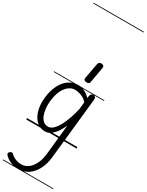

<svg xmlns="http://www.w3.org/2000/svg" viewBox="-442 -1379 1446 1893"><g transform="rotate(30 281.0 -433.0)"><path d="M213 10Q164.5 10 130 -14.8Q95.5 -39.5 75 -80.5Q54.5 -121.5 47.2 -171.2Q40 -221 45 -271Q54.5 -362.5 86.5 -425Q118.5 -487.5 166.5 -519.2Q214.5 -551 270 -551Q301 -551 339.2 -535.5Q377.5 -520 410.5 -483L413.5 -506Q416 -524 426.2 -532.5Q436.5 -541 449 -541Q461.5 -541 470.2 -532Q479 -523 476.5 -502L404 189Q395.5 272.5 364 334Q332.5 395.5 282.8 429.2Q233 463 169 463Q125 463 84 446.8Q43 430.5 15.5 403Q2.5 389 3.5 378Q4.5 367 20 357Q28 351.5 36.8 352.2Q45.5 353 53.5 361.5Q74.5 382.5 105.8 395.2Q137 408 171.5 408Q217 408 252.8 380.2Q288.5 352.5 311.5 303.5Q334.5 254.5 341 191L376 -150.5Q359 -110 334.2 -73.2Q309.5 -36.5 279 -13.2Q248.5 10 213 10ZM108 -269Q104.5 -230 108.5 -190.5Q112.5 -151 125 -118.2Q137.5 -85.5 159.8 -65.5Q182 -45.5 214.5 -45.5Q247 -45.5 275.5 -74.5Q304 -103.5 327.8 -149.5Q351.5 -195.5 369 -248.5Q386.5 -301.5 397 -349.5L406 -431Q381.5 -463.5 340.8 -479Q300 -494.5 267 -494.5Q207.5 -494.5 162.8 -435Q118 -375.5 108 -269ZM213 10Q164.5 10 130 -14.8Q95.5 -39.5 75 -80.5Q54.5 -121.5 47.2 -171.2Q40 -221 45 -271Q54.5 -362.5 86.5 -425Q118.5 -487.5 166.5 -519.2Q214.5 -551 270 -551Q301 -551 339.2 -535.5Q377.5 -520 410.5 -483L413.5 -506Q416 -524 426.2 -532.5Q436.5 -541 449 -541Q461.5 -541 470.2 -532Q479 -523 476.5 -502L404 189Q395.5 272.5 364 334Q332.5 395.5 282.8 429.2Q233 463 169 463Q125 463 84 446.8Q43 430.5 15.5 403Q2.5 389 3.5 378Q4.5 367 20 357Q28 351.5 36.8 352.2Q45.5 353 53.5 361.5Q74.5 382.5 105.8 395.2Q137 408 171.5 408Q217 408 252.8 380.2Q288.5 352.5 311.5 303.5Q334.5 254.5 341 191L376 -150.5Q359 -110 334.2 -73.2Q309.5 -36.5 279 -13.2Q248.5 10 213 10ZM108 -269Q104.5 -230 108.5 -190.5Q112.5 -151 125 -118.2Q137.5 -85.5 159.8 -65.5Q182 -45.5 214.5 -45.5Q247 -45.5 275.5 -74.5Q304 -103.5 327.8 -149.5Q351.5 -195.5 369 -248.5Q386.5 -301.5 397 -349.5L406 -431Q381.5 -463.5 340.8 -479Q300 -494.5 267 -494.5Q207.5 -494.5 162.8 -435Q118 -375.5 108 -269ZM322.5 -614Q307.5 -615.5 299.5 -623.2Q291.5 -631 294.5 -648L326.5 -820.5Q330 -838 340.8 -844Q351.5 -850 366 -848.5Q380.5 -847 387.8 -838.5Q395 -830 391.5 -811.5L361.5 -641Q358.5 -624 348.5 -618.2Q338.5 -612.5 322.5 -614ZM-5 455H567.5V463H-5ZM-5 -16H567.5V0H-5ZM-5 -549H567.5V-541H-5ZM-5 -1329H567.5V-1321H-5Z"/></g></svg>

Font: Edu SA Dotted Guide
Style: Regular
Weight: 400
Designer: Tina and Corey Anderson, Eben Sorkin, Mirko Velimirovic
Foundry: Google for Education
Version: Version 2.000